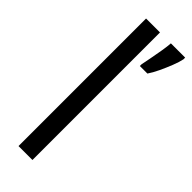

<svg xmlns="http://www.w3.org/2000/svg" viewBox="-252 -784 809 809"><g transform="rotate(45 152.0 -380.0)"><path d="M154 0H71V-760H154ZM304 -750Q300 -730 289 -702Q278 -674 265 -646.5Q252 -619 239 -600H194V-611Q197 -625 202.5 -653.5Q208 -682 213 -712Q218 -742 219 -760H304Z"/></g></svg>

Font: Noto Sans Myanmar Condensed
Style: Regular
Weight: 400
Width: 3
Designer: Monotype Design Team
Foundry: Monotype Imaging Inc.
Version: Version 2.107; ttfautohint (v1.8.4.7-5d5b)